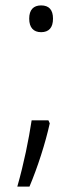

<svg xmlns="http://www.w3.org/2000/svg" viewBox="-20 -561 304 710"><path d="M132 -442C161 -442 176 -459 176 -492C176 -525 161 -541 132 -541C104 -541 88 -525 88 -492C88 -459 104 -442 132 -442ZM159 -116H97C86 -44 69 41 44 129H89C119 58 148 -32 164 -105Z"/></svg>

Font: Noto Sans Gurmukhi Light
Style: Regular
Weight: 300
Designer: Jelle Bosma - Monotype Design Team
Foundry: Monotype Imaging Inc.
Version: Version 2.004